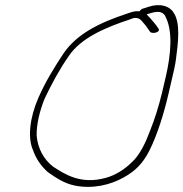

<svg xmlns="http://www.w3.org/2000/svg" viewBox="-20 -710 715 749"><path d="M130 -329C96 -252 87 -172 109 -124C121 -89 141 -62 166 -39C195 -19 228 5 272 14C342 28 411 11 461 -17C507 -42 537 -72 562 -121C594 -184 620 -269 638 -347L653 -412C658 -433 663 -454 666 -476C675 -543 685 -621 657 -661C642 -686 605 -699 558 -683L533 -675C530 -673 528 -670 524 -666H517C508 -667 495 -664 476 -657C369 -622 280 -578 228 -502C193 -449 157 -391 130 -329ZM154 -325C182 -384 213 -441 248 -491C295 -562 392 -603 486 -634C496 -638 503 -641 511 -640C527 -639 534 -627 540 -620C545 -615 551 -607 557 -598L566 -585C578 -576 610 -586 597 -600L588 -613C581 -622 573 -631 567 -638L552 -654C580 -663 610 -673 625 -647V-646C655 -590 647 -498 627 -412L612 -348C600 -298 584 -246 565 -199C549 -156 526 -105 493 -76C467 -50 430 -26 392 -16C294 11 232 -31 187 -60C151 -88 128 -129 123 -180V-181C122 -225 135 -278 154 -325ZM588 -613Z"/></svg>

Font: Stray Cat
Style: LtExtObl
Weight: 300
Version: Version 1.0